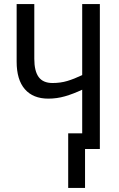

<svg xmlns="http://www.w3.org/2000/svg" viewBox="-20 -734 587 946"><path d="M472 0H399V192H316V-77H385V-292Q340 -271 300 -259.5Q260 -248 218 -248Q143 -248 102.5 -294.5Q62 -341 62 -430V-714H149V-444Q149 -384 170.5 -354.5Q192 -325 239 -325Q278 -325 311.5 -335Q345 -345 385 -364V-714H472Z"/></svg>

Font: Noto Sans Display Condensed
Style: Regular
Weight: 400
Width: 3
Designer: Monotype Design Team
Foundry: Monotype Imaging Inc.
Version: Version 2.003